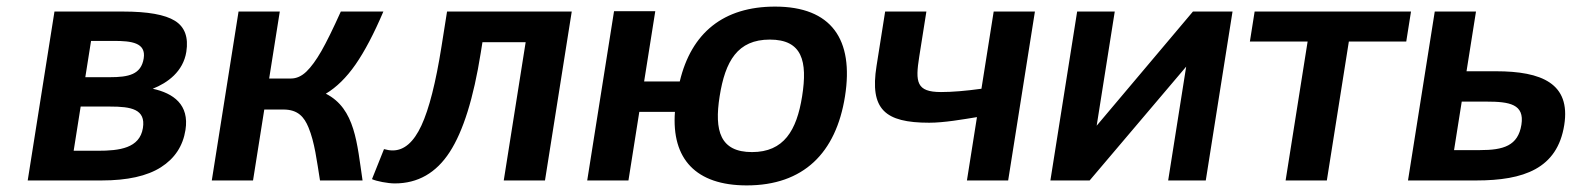

<svg xmlns="http://www.w3.org/2000/svg" viewBox="-20 -547 4766 582"><path d="M443 -278C488.1 -295.9 535.3 -330.1 544.8 -390C551.7 -434 540.2 -465.3 510.2 -484C480.1 -502.7 427.8 -512 353.1 -512H145.1L64 0H288C366 0 425.9 -13.3 467.8 -40C509.7 -66.7 534.5 -104.3 542.2 -153C554.4 -229.8 505.8 -264.3 443 -278ZM312.6 -313H238.6L256 -423H325C378.5 -423 423.2 -417.8 415.6 -370C407.8 -321 369.9 -313 312.6 -313ZM276.3 -90H203.3L224.5 -224H313.5C376.9 -224 422.3 -216.5 413.2 -159C403.4 -97.5 341.9 -90 276.3 -90Z M828.1 -512H703.1L622 0H747L781.1 -215H839.1C883.5 -215 902.1 -192 915 -161C933.9 -115.6 940.3 -59.7 950 0H1079C1062.3 -111.1 1057.2 -217.7 967.7 -263C1000 -282.3 1030.1 -311.8 1057.7 -351.5C1085.3 -391.2 1113.4 -444.7 1142.1 -512H1013.1C989.4 -459.3 969.7 -419.3 954.1 -392C938.4 -364.7 923.3 -344 908.8 -330C894.2 -316 878.6 -309 861.9 -309H795.9Z M1442.4 -419H1573.4L1507 0H1632L1713.1 -512H1335.1L1318.3 -406C1301 -296.7 1280.7 -216.8 1257.4 -166.5C1234.1 -116.2 1205.1 -91 1170.4 -91C1162.4 -91 1153.6 -92.3 1144 -95L1107.6 -4C1120.6 2.3 1155.7 9 1176.6 9C1246.6 9 1302.1 -22.7 1343.1 -86C1384.2 -149.3 1415.5 -249.7 1437.3 -387Z M2243.6 15C2415.3 15 2514.2 -83.1 2541.4 -255C2568.8 -427.9 2500 -527 2329.5 -527C2173.1 -527 2075.6 -447.7 2040.5 -300H1932.5L1966.3 -513H1841.3L1760 0H1885L1917.9 -208H2025.9C2015.2 -65.2 2089.4 15 2243.6 15ZM2259.6 -86C2162.8 -86 2144.9 -150.6 2161.4 -255C2178.3 -361.7 2215.6 -427 2313.6 -427C2411.7 -427 2428.3 -361.7 2411.4 -255C2395 -151.5 2356 -86 2259.6 -86Z M2796.7 -175C2841.9 -175 2898.7 -185.1 2941.4 -192L2911 0H3036L3117.1 -512H2992.1L2955 -278C2906.6 -271.3 2865.8 -268 2832.4 -268C2757.5 -268 2754.3 -298.4 2766.4 -375L2788.1 -512H2663.1L2637 -347C2616.1 -215.5 2662.2 -175 2796.7 -175Z M3283 0 3575.6 -345 3521 0H3635L3716.1 -512H3596.1L3304.3 -166L3359.1 -512H3245.1L3164 0Z M4242.7 -421 4257.1 -512H3783.1L3768.7 -421H3943.7L3877 0H4002L4068.7 -421Z M4721.6 -168C4741.6 -294 4653.2 -331 4514.4 -331H4425.4L4454.1 -512H4329.1L4248 0H4455C4598.5 0 4700.7 -35.7 4721.6 -168ZM4466.6 -92H4387.6L4410.9 -239H4485.9C4556 -239 4601.6 -231.2 4591.8 -169C4581.6 -105 4537.1 -92 4466.6 -92Z"/></svg>

Font: Fog Sans
Style: It
Weight: 700
Foundry: Intel Corporation
Version: Version 1.00